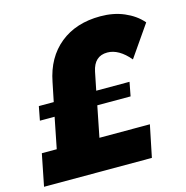

<svg xmlns="http://www.w3.org/2000/svg" viewBox="-136 -809 878 908"><g transform="rotate(-15 303.0 -355.0)"><path d="M343 -464C353 -512 379 -536 422 -536C459 -536 496 -515 531 -473L637 -626C614 -653 585 -673 550 -688C515 -703 476 -710 434 -710C355 -710 289 -689 237 -647C184 -604 151 -545 136 -468L117 -375H44L31 -307H103L73 -156H0L-31 0H497L529 -156H282L312 -307H475L488 -375H325Z"/></g></svg>

Font: Argentum Sans ExtraBold
Style: Italic
Weight: 800
Italic angle: -11.3°
Designer: Julieta Ulanovsky
Foundry: Julieta Ulanovsky
Version: Version 5.001;February 15, 2019;FontCreator 11.5.0.2425 64-b